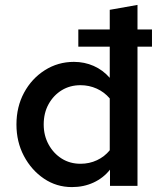

<svg xmlns="http://www.w3.org/2000/svg" viewBox="-20 -757 657 782"><path d="M273 5Q210 5 159 -29.5Q108 -64 77.5 -121.5Q47 -179 47 -250Q47 -322 78 -379.5Q109 -437 162.5 -471Q216 -505 281 -505Q324 -505 361.5 -488.5Q399 -472 427 -440V-567H299V-637H427V-717L540 -737V-637H599V-567H540V0H428V-66Q401 -32 361 -13.5Q321 5 273 5ZM308 -90Q344 -90 375 -104.5Q406 -119 427 -145V-356Q405 -382 374 -396Q343 -410 308 -410Q265 -410 231.5 -389.5Q198 -369 178 -333Q158 -297 158 -250Q158 -205 178 -168.5Q198 -132 231.5 -111Q265 -90 308 -90Z"/></svg>

Font: Red Hat Text Medium
Style: Regular
Weight: 500
Designer: Pentagram, MCKL
Foundry: Pentagram, MCKL
Version: Version 1.023